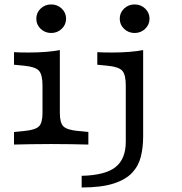

<svg xmlns="http://www.w3.org/2000/svg" viewBox="-20 -649 818 862"><path d="M170.8 -206.7V-265.3Q170.8 -313.8 154.9 -331.4Q139.1 -349 90.3 -353.7L42.9 -358.4V-414.8Q54.7 -414 71.6 -413.6Q88.5 -413.2 109.6 -413.2Q148.8 -413.2 185.4 -416Q222 -418.8 248.7 -424.4V-414.8V-206.7ZM209.8 -2.4Q157.2 -2.4 118.5 -1.6Q79.8 -0.8 42.9 0V-56.5L90.3 -61.1Q139.1 -65.8 154.9 -81.8Q170.8 -97.7 170.8 -141.5V-206.7H248.7V-141.5Q248.7 -97.7 264.6 -81.8Q280.5 -65.8 329.2 -61.1L376.7 -56.5V0Q339.8 -0.8 301 -1.6Q262.3 -2.4 209.8 -2.4ZM209.8 -500.9Q182.1 -500.9 162.5 -519.6Q143 -538.3 143 -565Q143 -591.8 162.5 -610.5Q182.1 -629.1 209.8 -629.1Q237.6 -629.1 257.1 -610.5Q276.7 -591.8 276.7 -565Q276.7 -538.3 257.1 -519.6Q237.6 -500.9 209.8 -500.9ZM544.7 -206.7V-265.3Q544.7 -313.8 528.9 -331.4Q513 -349 464.2 -353.7L416.8 -358.4V-414.8Q428.6 -414 445.5 -413.6Q462.4 -413.2 483.5 -413.2Q522.7 -413.2 559.3 -416Q595.9 -418.8 622.7 -424.4V-414.8V-206.7ZM346.6 192.7V140.3Q452.3 137.9 498.5 101.3Q544.7 64.6 544.7 -12.9V-206.7H622.7V-36.3Q622.7 12.5 612.4 54.1Q602.2 95.7 573.2 126.6Q544.3 157.6 489.5 175.1Q434.8 192.7 346.6 192.7ZM584.4 -500.9Q556.7 -500.9 537.1 -519.6Q517.6 -538.3 517.6 -565Q517.6 -591.8 537.1 -610.5Q556.7 -629.1 584.4 -629.1Q612.2 -629.1 631.7 -610.5Q651.3 -591.8 651.3 -565Q651.3 -538.3 631.7 -519.6Q612.2 -500.9 584.4 -500.9Z"/></svg>

Font: Playfair 5pt SemiExpanded Light
Style: Regular
Weight: 300
Width: 6
Designer: Claus Eggers Sørensen
Foundry: Claus Eggers Sørensen
Version: Version 2.203